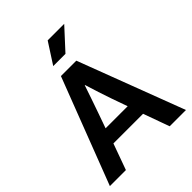

<svg xmlns="http://www.w3.org/2000/svg" viewBox="-229 -950 1076 1076"><g transform="rotate(-45 309.0 -412.0)"><path d="M355 -700H258L338 -824H469ZM219 -246H394L361 -339Q347 -381 334.5 -418Q322 -455 309 -499H307Q293 -458 280 -419.5Q267 -381 252 -339ZM249 -630H371L610 0H481L425 -155H190L134 0H7Z"/></g></svg>

Font: Mukta Vaani SemiBold
Style: Regular
Weight: 600
Designer: Noopur Datye, Girish Dalvi, Yashodeep Gholap, Pallavi Karambelkar
Foundry: Ek Type
Version: Version 2.538;PS 1.000;hotconv 16.6.51;makeotf.lib2.5.65220;